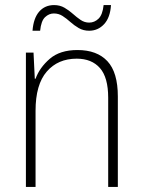

<svg xmlns="http://www.w3.org/2000/svg" viewBox="-20 -736 562 756"><path d="M285 -539Q362 -539 403 -495Q444 -451 444 -356V0H406V-351Q406 -431 373.5 -468Q341 -505 282 -505Q208 -505 164 -454Q120 -403 120 -300V0H82V-529H112L117 -426H120Q136 -470 176 -504.5Q216 -539 285 -539ZM108 -615Q112 -665 134.5 -690.5Q157 -716 193 -716Q216 -716 234 -705.5Q252 -695 267 -681.5Q282 -668 297.5 -657.5Q313 -647 331 -647Q352 -647 368 -662.5Q384 -678 388 -716H417Q414 -667 390 -641Q366 -615 331 -615Q308 -615 290 -625.5Q272 -636 257 -649.5Q242 -663 226.5 -673Q211 -683 192 -683Q173 -683 157.5 -668.5Q142 -654 138 -615Z"/></svg>

Font: Noto Sans Ethiopic SemiCondensed ExtraLight
Style: Regular
Weight: 200
Width: 4
Designer: Monotype Design Team
Foundry: Monotype Imaging Inc.
Version: Version 2.102; ttfautohint (v1.8.4.7-5d5b)